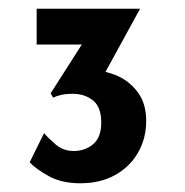

<svg xmlns="http://www.w3.org/2000/svg" viewBox="-20 -704 424 440"><path d="M164 -284Q122 -284 92.5 -300Q63 -316 48 -332L81 -399Q89 -389 107.5 -373Q126 -357 152 -358Q177 -359 194.5 -374.5Q212 -390 212 -423Q212 -459 193 -474Q174 -489 147 -489Q131 -489 120 -486.5Q109 -484 102 -480L96 -490L179 -620L203 -602H64V-684H301L197 -494L123 -515Q136 -526 153.5 -534Q171 -542 195 -542Q223 -542 250.5 -529.5Q278 -517 296.5 -491.5Q315 -466 315 -427Q315 -387 296.5 -354.5Q278 -322 244 -303Q210 -284 164 -284Z"/></svg>

Font: Reem Kufi Fun Medium
Style: Regular
Weight: 500
Designer: Khaled Hosny
Version: Version 1.005